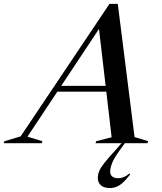

<svg xmlns="http://www.w3.org/2000/svg" viewBox="-102 -743 840 996"><path d="M469.5 147Q469.5 164.5 480.8 173Q492 181.5 510.5 181.5Q541 181.5 569.5 157L573.5 161.5Q542.5 202 519 217.2Q495.5 232.5 470 232.5Q436.5 232.5 421 218Q405.5 203.5 405.5 181Q405.5 161.5 413 143.8Q420.5 126 439.5 102Q458.5 78 492.5 41L528.5 0H393.5L397 -10.5L477 -31L449.5 -267.5H195.5L40.5 -34L118 -10.5L114.5 0H-82.5L-79 -10.5L5 -35.5L466 -723H509L596 -32L666.5 -10.5L663 0H545.5L528.5 23.5Q490 75.5 479.8 102.2Q469.5 129 469.5 147ZM215.5 -297.5H446L411.5 -593Z"/></svg>

Font: Newsreader 72pt Medium
Style: Italic
Weight: 500
Italic angle: -17°
Designer: Hugues Gentile
Foundry: Production Type
Version: Version 1.003; ttfautohint (v1.8.3)